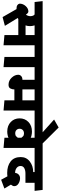

<svg xmlns="http://www.w3.org/2000/svg" viewBox="1146 -2162 1064 3418"><g transform="rotate(90 1678.0 -453.0)"><path d="M593 -537H421Q428 -516 431 -493.5Q434 -471 434 -454Q434 -434 431 -414.5Q428 -395 421 -376H593ZM593 0V-247H309L289 -237L429 -8L273 33L131 -215Q125 -215 120 -215.5Q115 -216 109 -216Q80 -216 59.5 -230.5Q39 -245 34 -270Q34 -330 77 -378Q120 -426 174 -426Q190 -426 204 -413Q218 -400 227 -383Q242 -394 249.5 -418.5Q257 -443 257 -460Q257 -482 249.5 -504.5Q242 -527 226 -537H5L-11 -680H871L888 -537H775V16Z M982 0V-537H882L866 -680H1260L1277 -537H1164V16Z M1755 0V-177H1561Q1561 -138 1544 -105.5Q1527 -73 1478 -73Q1404 -73 1352 -128.5Q1300 -184 1300 -246Q1300 -276 1323 -298Q1346 -320 1386 -320H1390V-537H1271L1255 -680H2033L2050 -537H1937V16ZM1755 -320V-537H1561V-320Z M2312 -50Q2206 -50 2141 -112.5Q2076 -175 2076 -270Q2076 -365 2141 -427.5Q2206 -490 2312 -490Q2345 -490 2379.5 -482Q2414 -474 2421 -467V-537H2044L2028 -680H2699L2716 -537H2603V16L2421 0V-73Q2414 -66 2379.5 -58Q2345 -50 2312 -50ZM2261 -270Q2261 -238 2282.5 -215Q2304 -192 2346 -192Q2378 -192 2396 -209.5Q2414 -227 2421 -238V-302Q2414 -313 2396 -330.5Q2378 -348 2346 -348Q2304 -348 2282.5 -325Q2261 -302 2261 -270Z M2549 -653 2374 -635 2097 -884 2239 -965Z M3325 1 3169 59 3108 -53Q3092 -51 3075.5 -50Q3059 -49 3047 -49Q2922 -49 2843.5 -110Q2765 -171 2765 -290Q2765 -391 2844 -451.5Q2923 -512 3032 -512V-537H2710L2694 -680H3350L3367 -537H3223V-374H3058Q2999 -374 2961.5 -352.5Q2924 -331 2924 -287Q2924 -244 2959 -217Q2994 -190 3047 -190Q3051 -230 3077.5 -254Q3104 -278 3141 -278Q3194 -278 3238.5 -249.5Q3283 -221 3283 -175Q3283 -159 3275.5 -145Q3268 -131 3256 -115Q3266 -98 3280 -74.5Q3294 -51 3325 1Z"/></g></svg>

Font: Palanquin Dark
Style: Bold
Weight: 700
Designer: Pria Ravichandran
Version: Version 1.000